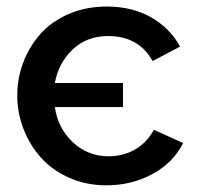

<svg xmlns="http://www.w3.org/2000/svg" viewBox="-20 -552 609 581"><path d="M301.8 8.8Q240.7 8.8 189.2 -14.2Q137.7 -37.1 103.8 -75.2Q69.8 -113.3 51 -162.1Q32.2 -210.9 32.2 -263.2Q32.2 -314.9 50.3 -362.8Q68.4 -410.6 101.8 -448.7Q135.3 -486.8 187.5 -509.5Q239.7 -532.2 303.2 -532.2Q379.4 -532.2 436.8 -499.8Q494.1 -467.3 524.9 -411.1L441.9 -367.2Q399.9 -442.9 307.1 -442.9Q242.2 -442.9 199.5 -401.9Q156.7 -360.8 146 -300.8H352.1V-228H146Q154.8 -164.6 200.2 -121.8Q245.6 -79.1 308.1 -79.1Q352.1 -79.1 387.7 -99.1Q423.3 -119.1 445.8 -159.2L534.2 -119.1Q503.9 -59.1 440.9 -25.1Q377.9 8.8 301.8 8.8Z"/></svg>

Font: Rawline SemiBold
Style: Regular
Weight: 600
Designer: Matt McInerney, Pablo Impallari, Rodrigo Fuenzalida
Foundry: Matt McInerney, Pablo Impallari, Rodrigo Fuenzalida
Version: Version 4.020;PS 004.020;hotconv 1.0.88;makeotf.lib2.5.64775